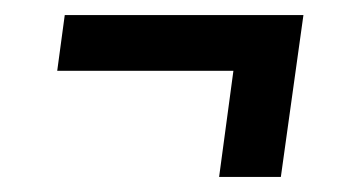

<svg xmlns="http://www.w3.org/2000/svg" viewBox="-20 -379 463 255"><path d="M353 -144H271L290 -285H56L66 -359H383Z"/></svg>

Font: Fira Sans Compressed
Style: Italic
Weight: 400
Width: 1
Italic angle: -8°
Designer: bBox Type GmbH & Carrois Corporate GbR & Edenspiekermann AG
Foundry: bBox Type GmbH & Carrois Corporate GbR & Edenspiekermann AG
Version: Version 4.301